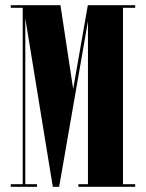

<svg xmlns="http://www.w3.org/2000/svg" viewBox="-20 -720 562 740"><path d="M21.5 0V-10H67.5V-690H21.5V-700H213L262 -377L318.5 -700H501V-690H454V-10H501V0H282V-10H319V-638.5L208 0H183.5L77.5 -649.5V-10H122.5V0Z"/></svg>

Font: Imbue 100pt ExtraBold
Style: Regular
Weight: 800
Designer: Tyler Finck
Foundry: Etcetera Type Company
Version: Version 1.102; ttfautohint (v1.8.3)